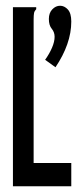

<svg xmlns="http://www.w3.org/2000/svg" viewBox="-20 -648 290 668"><path d="M173 -414 137 -440Q152 -461 161 -482Q170 -503 170 -520Q170 -536 160 -548Q150 -560 150 -582Q150 -603 162 -615.5Q174 -628 189 -628Q204 -628 216 -615Q228 -602 228 -573Q228 -534 214 -494Q200 -454 173 -414ZM25 -623H106V-616Q100 -610 98.5 -603Q97 -596 97 -579V-81H228V0H25Z"/></svg>

Font: Inconsolata UltraCondensed Bold
Style: Regular
Weight: 700
Width: 1
Monospace: yes
Designer: Raph Levien, Cyreal, Brenton Simpson
Foundry: Raph Levien, Cyreal, Google
Version: Version 3.001; ttfautohint (v1.8.2.53-6de2)